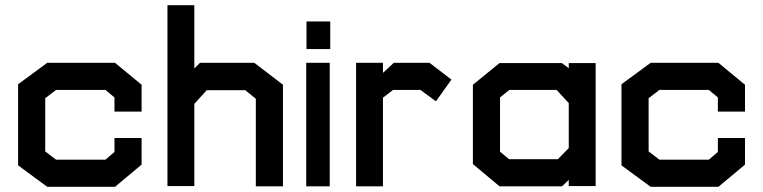

<svg xmlns="http://www.w3.org/2000/svg" viewBox="-20 -721 2953 743"><path d="M425 2H163L50 -81V-395L163 -478H425L528 -393V-289H423V-344L388 -373H197L155 -341V-135L197 -103H388L423 -133V-187H528V-84Z M970 0V-339L929 -372H780L732 -319V-1H628V-701H732V-456L754 -478H964L1075 -393V0Z M1166 -531V-638H1258V-531ZM1165 0V-478H1256V0Z M1667 -329 1607 -373H1501L1462 -343V0H1358V-478H1462V-439L1504 -478H1642L1727 -413Z M2181 -1V-25L2155 0H1913L1810 -86V-393L1913 -477H2154L2181 -457V-477H2285V-1ZM2181 -322 2134 -373H1951L1915 -344V-134L1950 -105H2139L2181 -148Z M2760 2H2498L2385 -81V-395L2498 -478H2760L2863 -393V-289H2758V-344L2723 -373H2532L2490 -341V-135L2532 -103H2723L2758 -133V-187H2863V-84Z"/></svg>

Font: Turret Road ExtraBold
Style: Regular
Weight: 800
Designer: Noponies
Foundry: Noponies
Version: Version 1.001; ttfautohint (v1.8)